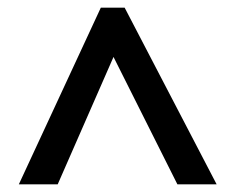

<svg xmlns="http://www.w3.org/2000/svg" viewBox="-20 -738 612 499"><path d="M29 -259 242 -718H304L543 -259H441L275 -590L130 -259Z"/></svg>

Font: Noto Sans Hebrew SemiBold
Style: Regular
Weight: 600
Designer: Monotype Design Team
Foundry: Monotype Imaging Inc.
Version: Version 2.003